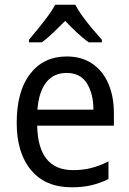

<svg xmlns="http://www.w3.org/2000/svg" viewBox="-20 -879 550 816"><path d="M264 -639Q327 -639 372 -608.5Q417 -578 440.5 -523.5Q464 -469 464 -399V-345H138Q142 -156 290 -156Q333 -156 368 -165Q403 -174 441 -193V-118Q404 -100 367.5 -91.5Q331 -83 284 -83Q173 -83 112 -156Q51 -229 51 -357Q51 -491 108 -565Q165 -639 264 -639ZM263 -569Q208 -569 176.5 -529Q145 -489 139 -413H377Q377 -480 349.5 -524.5Q322 -569 263 -569ZM300 -859Q311 -837 331 -809.5Q351 -782 373 -756Q395 -730 413 -710V-699H357Q333 -716 307.5 -740Q282 -764 257 -790Q231 -764 206 -740Q181 -716 158 -699H103V-710Q121 -731 142.5 -757.5Q164 -784 183.5 -810.5Q203 -837 215 -859Z"/></svg>

Font: Noto Sans Kannada UI SemiCondensed
Style: Regular
Weight: 400
Width: 4
Designer: Jelle Bosma - Monotype Design Team
Foundry: Monotype Imaging Inc.
Version: Version 2.005; ttfautohint (v1.8.4.7-5d5b)